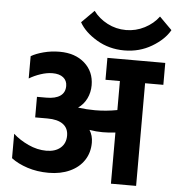

<svg xmlns="http://www.w3.org/2000/svg" viewBox="-59 -940 915 995"><g transform="rotate(5 399.0 -442.5)"><path d="M33 -87V-214Q66 -184 112.5 -162.5Q159 -141 206 -141Q253 -141 280 -164.5Q307 -188 307 -228Q307 -267 279 -287.5Q251 -308 198 -308H134V-415H183Q230 -415 255 -432.5Q280 -450 280 -484Q280 -512 260 -528Q240 -544 204 -544Q175 -544 142 -533Q109 -522 83 -506V-622Q108 -637 148 -647.5Q188 -658 231 -658Q312 -658 361.5 -614Q411 -570 411 -499Q411 -462 395.5 -430Q380 -398 351 -378Q396 -372 439 -372Q497 -372 555 -383V-534H480V-648H781V-534H686V0H555V-266Q522 -262 488 -262Q455 -262 420 -268Q438 -240 438 -203Q438 -151 412 -111.5Q386 -72 338 -50Q290 -28 228 -28Q168 -28 117.5 -44.5Q67 -61 33 -87ZM563 -694Q484 -694 420 -732Q356 -770 328 -820L393 -885Q421 -847 466 -823.5Q511 -800 563 -800Q614 -800 659.5 -823.5Q705 -847 733 -885L798 -820Q770 -770 706 -732Q642 -694 563 -694Z"/></g></svg>

Font: Madhuban SemiBold
Style: Regular
Weight: 600
Designer: jaikishan Patel
Foundry: MagicType
Version: Version 1.000